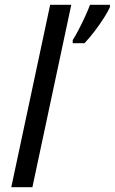

<svg xmlns="http://www.w3.org/2000/svg" viewBox="-20 -780 478 800"><path d="M27 0 189 -760H277L115 0ZM283 -600V-613Q294 -630 307.5 -656Q321 -682 334 -710Q347 -738 355 -760H438V-750Q431 -734 414 -707Q397 -680 375 -651Q353 -622 332 -600Z"/></svg>

Font: BC Sans
Style: Italic
Weight: 400
Italic angle: -12°
Designer: Monotype Design Team
Designer: Province of B.C.
Foundry: Monotype Imaging Inc.
Version: Version 2.000;GOOG;noto-source:20170915:90ef993387c0